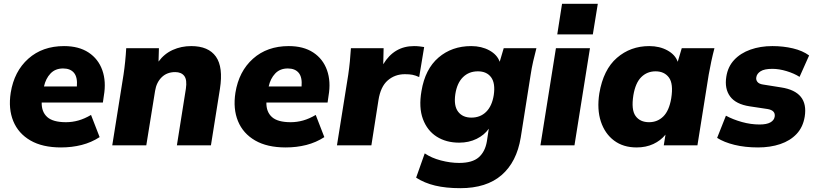

<svg xmlns="http://www.w3.org/2000/svg" viewBox="-20 -760 4269 1004"><path d="M299 11Q202 11 139 -25.5Q76 -62 49.5 -126.5Q23 -191 36 -275Q54 -387 128 -453Q202 -519 315 -519Q392 -519 443 -485.5Q494 -452 515 -393Q536 -334 523 -259L518 -224H198Q197 -175 227 -148Q257 -121 325 -121Q358 -121 390 -130Q422 -139 456 -159L501 -43Q458 -15 407 -2Q356 11 299 11ZM310 -402Q269 -402 244 -375.5Q219 -349 210 -308H382Q386 -356 367 -379Q348 -402 310 -402Z M567 0 626 -370Q636 -437 640 -508H811L809 -438Q839 -479 883.5 -499Q928 -519 980 -519Q1070 -519 1109 -464Q1148 -409 1130 -295L1083 0H905L952 -296Q959 -343 943.5 -363Q928 -383 896 -383Q853 -383 825.5 -356Q798 -329 791 -285L745 0Z M1474 11Q1377 11 1314 -25.5Q1251 -62 1224.5 -126.5Q1198 -191 1211 -275Q1229 -387 1303 -453Q1377 -519 1490 -519Q1567 -519 1618 -485.5Q1669 -452 1690 -393Q1711 -334 1698 -259L1693 -224H1373Q1372 -175 1402 -148Q1432 -121 1500 -121Q1533 -121 1565 -130Q1597 -139 1631 -159L1676 -43Q1633 -15 1582 -2Q1531 11 1474 11ZM1485 -402Q1444 -402 1419 -375.5Q1394 -349 1385 -308H1557Q1561 -356 1542 -379Q1523 -402 1485 -402Z M1742 0 1801 -369Q1806 -403 1809.5 -438.5Q1813 -474 1815 -508H1986L1984 -424Q2041 -519 2145 -519Q2160 -519 2173 -517.5Q2186 -516 2198 -514L2172 -357Q2152 -366 2136.5 -369Q2121 -372 2097 -372Q2045 -372 2007.5 -339.5Q1970 -307 1959 -236L1922 0Z M2387 224Q2312 224 2255.5 210.5Q2199 197 2156 169L2201 42Q2236 66 2285.5 79Q2335 92 2381 92Q2450 92 2483.5 62.5Q2517 33 2526 -21L2536 -87Q2513 -54 2472.5 -34Q2432 -14 2381 -14Q2313 -14 2263.5 -45.5Q2214 -77 2191.5 -137.5Q2169 -198 2184 -284Q2203 -399 2273 -459Q2343 -519 2444 -519Q2498 -519 2539 -496.5Q2580 -474 2593 -437L2614 -508H2785Q2776 -474 2768 -439Q2760 -404 2755 -370L2703 -41Q2682 87 2603 155.5Q2524 224 2387 224ZM2445 -145Q2492 -145 2522.5 -175.5Q2553 -206 2562 -263Q2571 -325 2548 -356Q2525 -387 2479 -387Q2432 -387 2401 -356.5Q2370 -326 2361 -268Q2352 -207 2375.5 -176Q2399 -145 2445 -145Z M2894 -580 2919 -740H3106L3080 -580ZM2806 0 2887 -508H3065L2984 0Z M3309 11Q3239 11 3191 -25Q3143 -61 3122 -124.5Q3101 -188 3114 -272Q3135 -396 3206 -457.5Q3277 -519 3375 -519Q3429 -519 3470 -496.5Q3511 -474 3524 -437L3545 -508H3716Q3707 -474 3699.5 -439Q3692 -404 3686 -370L3627 0H3451L3460 -56Q3435 -25 3396.5 -7Q3358 11 3309 11ZM3374 -121Q3418 -121 3448.5 -151Q3479 -181 3490 -246Q3502 -322 3478 -354.5Q3454 -387 3408 -387Q3364 -387 3333.5 -357Q3303 -327 3292 -262Q3280 -186 3303.5 -153.5Q3327 -121 3374 -121Z M3944 11Q3876 11 3821 -2.5Q3766 -16 3730 -39L3776 -155Q3813 -135 3859.5 -122Q3906 -109 3952 -109Q3989 -109 4008.5 -120Q4028 -131 4031 -150Q4036 -183 3993 -190L3900 -204Q3828 -215 3798 -255.5Q3768 -296 3778 -359Q3786 -411 3819 -446.5Q3852 -482 3904 -500.5Q3956 -519 4019 -519Q4076 -519 4126.5 -507Q4177 -495 4211 -470L4161 -358Q4133 -376 4093.5 -388Q4054 -400 4019 -400Q3977 -400 3957.5 -387.5Q3938 -375 3935 -357Q3932 -343 3940.5 -332Q3949 -321 3970 -318L4064 -303Q4209 -281 4188 -150Q4179 -95 4145.5 -59.5Q4112 -24 4060 -6.5Q4008 11 3944 11Z"/></svg>

Font: Winston ExtraBold
Style: Italic
Weight: 800
Italic angle: -9°
Designer: Original fonts by Vernon Adams / Changes by Cristiano Sobral
Foundry: Original fonts by Vernon Adams / Changes by Cristiano Sobral
Version: Version 2.503;July 17, 2020;FontCreator 13.0.0.2655 64-bit